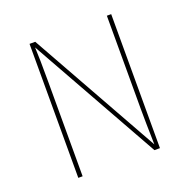

<svg xmlns="http://www.w3.org/2000/svg" viewBox="-122 -799 905 917"><g transform="rotate(-20 330.5 -340.5)"><path d="M538 -681V0H510L142 -656Q145 -604 145 -477V0H123V-681H152L519 -26Q516 -146 516 -205V-681Z"/></g></svg>

Font: FiraGO Thin
Style: Regular
Weight: 100
Designer: bBox Type
Foundry: bBox Type GmbH
Version: Version 1.001;PS 001.001;hotconv 1.0.88;makeotf.lib2.5.64775